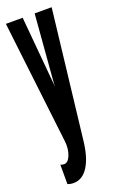

<svg xmlns="http://www.w3.org/2000/svg" viewBox="-148 -589 518 828"><g transform="rotate(-20 110.5 -174.5)"><path d="M38 198Q79 198 105.2 157.2Q131.5 116.5 140 41L208 -547H130L104.5 -230.5V-224H103.5V-230.5L75 -547H-2L64 16Q68 51.5 57 79.5Q46 107.5 27.5 107.5Q18.5 107.5 11 104V193Q23 198 38 198Z"/></g></svg>

Font: League Gothic Condensed
Style: Regular
Weight: 400
Width: 3
Designer: The League of Moveable Type
Version: Version 1.600; ttfautohint (v1.8.3)